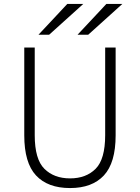

<svg xmlns="http://www.w3.org/2000/svg" viewBox="-20 -941 709 973"><path d="M103 -255V-700H156V-256Q156 -134 205 -85.5Q254 -37 335 -37Q416 -37 464.5 -85.5Q513 -134 513 -256V-700H566V-255Q566 -116 506.5 -52Q447 12 335 12Q222 12 162.5 -52Q103 -116 103 -255ZM175 -765 321 -921H402L229 -765ZM373 -765 519 -921H600L427 -765Z"/></svg>

Font: Overpass ExtraLight
Style: Regular
Weight: 200
Designer: Delve Withrington, Thomas Jockin
Foundry: Delve Fonts
Version: Version 3.000;DELV;Overpass